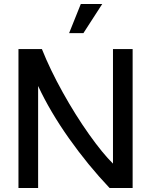

<svg xmlns="http://www.w3.org/2000/svg" viewBox="-20 -947 761 967"><path d="M495 -927 400 -780H328L387 -927ZM549 -123V-700H648V0H532Q423 -115 327.5 -250Q232 -385 172 -514V0H73V-700H191Q232 -597 296 -482Q360 -367 428.5 -270.5Q497 -174 549 -123Z"/></svg>

Font: MedMera Sans Display
Style: Regular
Weight: 500
Designer: Kasper Nordkvist
Foundry: UNCUT.wtf
Version: Version 1.300